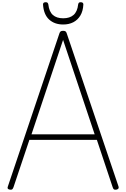

<svg xmlns="http://www.w3.org/2000/svg" viewBox="-20 -1698 1140 1732"><path d="M70 13Q54 10 50 3Q46 -4 51 -16L516 -1397Q520 -1410 527.5 -1415Q535 -1420 549 -1420Q564 -1420 571 -1415Q578 -1410 582 -1397L1049 -16Q1053 -4 1048 3Q1043 10 1029 13Q1015 15 1008 10.5Q1001 6 996 -10L854 -436H245L102 -10Q97 4 90.5 9.5Q84 15 70 13ZM264 -486H834L549 -1338ZM550 -1477Q472 -1477 423 -1522Q374 -1567 368 -1658Q368 -1668 374 -1673Q380 -1678 393 -1678Q404 -1678 409 -1673Q414 -1668 416 -1658Q423 -1593 457 -1563Q491 -1533 550 -1533Q609 -1533 643.5 -1563Q678 -1593 685 -1658Q687 -1668 691.5 -1673Q696 -1678 707 -1678Q720 -1678 726 -1673Q732 -1668 732 -1658Q729 -1598 705 -1558Q681 -1518 641.5 -1497.5Q602 -1477 550 -1477Z"/></svg>

Font: Playwrite BE WAL ExtraLight
Style: Regular
Weight: 250
Version: Version 1.002